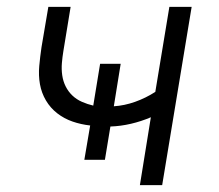

<svg xmlns="http://www.w3.org/2000/svg" viewBox="-20 -540 640 560"><path d="M388 0 420 -198Q392 -186 362 -179Q332 -172 302 -171L286 -74H226L243 -174Q216 -177 191.5 -185.5Q167 -194 147 -209.5Q127 -225 114 -247Q101 -269 96.5 -294.5Q92 -320 94.5 -347.5Q97 -375 101 -402L121 -520H186L165 -392Q162 -374 160.5 -356Q159 -338 161.5 -320.5Q164 -303 171.5 -288Q179 -273 191 -261.5Q203 -250 219 -243Q235 -236 252 -232L272 -354H332L312 -230Q343 -232 374 -243Q405 -254 433 -272L474 -520H539L453 0Z"/></svg>

Font: Iosevka Light Extended Oblique
Style: Regular
Weight: 300
Width: 7
Italic angle: -9°
Monospace: yes
Designer: Belleve Invis
Foundry: Belleve Invis
Version: Version 32.5.0; ttfautohint (v1.8.4)